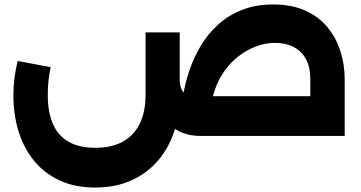

<svg xmlns="http://www.w3.org/2000/svg" viewBox="-20 -609 1618 860"><path d="M880 0Q784 0 730.5 -61Q677 -122 671 -233L785 -242Q788 -217 796.5 -203Q805 -189 825 -183.5Q845 -178 880 -178H1524V0ZM1370 0V-253Q1370 -308 1350.5 -344Q1331 -380 1295.5 -398.5Q1260 -417 1212 -417Q1170 -417 1128 -401.5Q1086 -386 1049 -357.5Q1012 -329 983.5 -288.5Q955 -248 939 -196.5Q923 -145 923 -85H793Q793 -130 801 -183.5Q809 -237 828.5 -294Q848 -351 879 -403.5Q910 -456 956 -498Q1002 -540 1063.5 -564.5Q1125 -589 1204 -589Q1286 -589 1346.5 -562Q1407 -535 1446 -488Q1485 -441 1504.5 -380.5Q1524 -320 1524 -253V0ZM407 231Q315 231 246.5 199Q178 167 132 110.5Q86 54 63 -21Q40 -96 40 -183Q40 -222 45 -260.5Q50 -299 59 -336L207 -308Q200 -276 197 -245Q194 -214 194 -183Q194 -108 216.5 -55Q239 -2 286.5 25.5Q334 53 407 53Q480 53 530 25.5Q580 -2 606 -55Q632 -108 632 -186V-464H785V-186Q785 -97 760.5 -21.5Q736 54 687.5 110.5Q639 167 568.5 199Q498 231 407 231Z"/></svg>

Font: Alexandria
Style: Bold
Weight: 700
Designer: Mohamed Gaber
Foundry: Kief Type Foundry
Version: Version 5.100